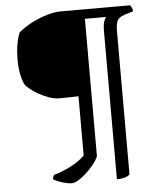

<svg xmlns="http://www.w3.org/2000/svg" viewBox="-60 -756 853 1008"><g transform="rotate(-5 367.0 -252.0)"><path d="M278 200Q266 200 247.5 196Q229 192 211 185Q193 178 181 171Q181 163 184 156.5Q187 150 189 148Q235 135 280 111.5Q325 88 352 60V-252Q322 -251 295.5 -250.5Q269 -250 251 -250Q224 -250 195.5 -260.5Q167 -271 141.5 -285.5Q116 -300 99.5 -314Q83 -328 78 -334Q67 -350 58.5 -387.5Q50 -425 50 -470Q50 -511 56 -548.5Q62 -586 74 -613Q86 -624 109.5 -639.5Q133 -655 164.5 -669.5Q196 -684 231.5 -694Q267 -704 301 -704H663Q667 -700 671.5 -691Q676 -682 676 -671L633 -658Q613 -652 602.5 -643Q592 -634 587.5 -617.5Q583 -601 583 -572V180Q576 189 556.5 194.5Q537 200 515 200V-576Q515 -618 522 -634Q529 -650 532 -654H421V70Q412 92 393.5 114.5Q375 137 353.5 156.5Q332 176 312 188Q292 200 278 200Z"/></g></svg>

Font: Texturina 12pt
Style: Regular
Weight: 400
Designer: Guillermo Torres Carreño
Foundry: Omnibus-Type
Version: Version 1.002